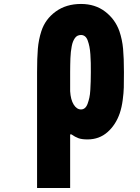

<svg xmlns="http://www.w3.org/2000/svg" viewBox="-20 -697 707 967"><path d="M388 -520.8Q378.3 -520.8 370.4 -516.9Q362.6 -513 357.1 -504.9Q351.6 -496.7 347.7 -487.3Q343.8 -477.9 341.1 -463.2Q338.5 -448.6 336.9 -435.5Q335.3 -422.5 334.6 -403.3Q334 -384.1 333.7 -369.8Q333.3 -355.5 333.3 -333.3V-237.6Q335.9 -194.7 351.2 -170.2Q366.5 -145.8 388 -145.8Q399.1 -145.8 407.6 -153Q416 -160.2 421.2 -174.5Q426.4 -188.8 430 -204.8Q433.6 -220.7 434.9 -244.1Q436.2 -267.6 436.8 -286.8Q437.5 -306 437.5 -333.3Q437.5 -361.3 437.2 -380.2Q436.8 -399.1 435.2 -422.9Q433.6 -446.6 430.3 -462.2Q427.1 -477.9 421.9 -492.5Q416.7 -507.2 407.9 -514Q399.1 -520.8 388 -520.8ZM388 -677.1Q459 -677.1 509.4 -638.7Q559.9 -600.3 581.4 -539.7Q595.7 -497.4 599.9 -451.2Q604.2 -404.9 604.2 -333.3Q604.2 -282.6 603.5 -256.2Q602.9 -229.8 598 -193Q593.1 -156.2 583.3 -127Q563.2 -68.4 521.5 -31.6Q479.8 5.2 420.6 5.2Q391.9 5.2 375 -1Q358.1 -7.2 339.8 -20.2H333.3V250H166.7V-333.3Q166.7 -404.9 170.6 -451.2Q174.5 -497.4 188.2 -539.7Q207.7 -600.3 260.4 -638.7Q313.2 -677.1 388 -677.1Z"/></svg>

Font: Monoid
Style: Bold
Weight: 700
Width: 4
Designer: Andreas Larsen (@larsenwork)
Version: Version 0.61